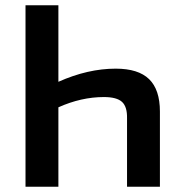

<svg xmlns="http://www.w3.org/2000/svg" viewBox="-20 -710 665 730"><path d="M420 -449Q506 -449 547 -409Q588 -369 588 -286V0H463V-260Q464 -304 444 -322.5Q424 -341 375 -341Q289 -341 202 -302V0H77V-690H202V-399Q314 -449 420 -449Z"/></svg>

Font: Exo 2 Semi Bold
Style: Regular
Weight: 600
Designer: Natanael Gama
Version: Version 1.001;PS 001.001;hotconv 1.0.88;makeotf.lib2.5.64775